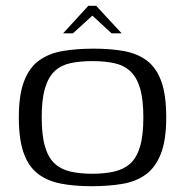

<svg xmlns="http://www.w3.org/2000/svg" viewBox="-20 -636 639 663"><path d="M296 7Q236 7 190 -2Q144 -11 111.5 -35.5Q79 -60 62 -107Q45 -154 45 -231Q45 -309 63.5 -356.5Q82 -404 116 -428Q150 -452 197.5 -460Q245 -468 304 -468Q363 -468 409 -459.5Q455 -451 487.5 -426.5Q520 -402 537 -355Q554 -308 554 -231Q554 -152 535.5 -105Q517 -58 483.5 -33.5Q450 -9 402.5 -1Q355 7 296 7ZM299 -36Q341 -36 374 -43.5Q407 -51 429.5 -71Q452 -91 463.5 -129.5Q475 -168 475 -231Q475 -293 463.5 -331.5Q452 -370 429.5 -390.5Q407 -411 374 -418Q341 -425 299 -425Q256 -425 223.5 -418Q191 -411 169 -390.5Q147 -370 135.5 -331.5Q124 -293 124 -231Q124 -168 135.5 -129.5Q147 -91 169 -71Q191 -51 223.5 -43.5Q256 -36 299 -36ZM198 -521 285 -616H312L400 -521H365L299 -582L232 -521Z"/></svg>

Font: Genos Thin
Style: Regular
Weight: 400
Version: Version 1.010